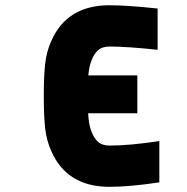

<svg xmlns="http://www.w3.org/2000/svg" viewBox="-20 -697 707 727"><path d="M173.8 -541Q233.1 -677.1 394.5 -677.1Q461.6 -677.1 576.8 -664.7V-508.5Q460.3 -520.8 394.5 -520.8Q366.5 -520.8 350.3 -505.9Q334 -490.9 323.6 -460.3Q316.4 -437.5 314.5 -411.5H500V-268.2H313.8Q315.8 -229.2 323.6 -206.4Q334 -175.8 350.3 -160.8Q366.5 -145.8 394.5 -145.8Q470.7 -145.8 583.3 -162.8V-6.5Q471.4 10.4 394.5 10.4Q233.1 10.4 173.8 -125.7Q155.6 -166.7 150.7 -213.5Q145.8 -260.4 145.8 -333.3Q145.8 -406.2 150.7 -453.1Q155.6 -500 173.8 -541Z"/></svg>

Font: Monoid
Style: Bold
Weight: 700
Width: 4
Designer: Andreas Larsen (@larsenwork)
Version: Version 0.61